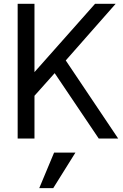

<svg xmlns="http://www.w3.org/2000/svg" viewBox="-20 -720 640 998"><path d="M159.2 -700.2V-345.2L474.1 -700.2H581.1L321.8 -405.8L594.2 0H493.2L264.2 -339.8L159.2 -222.2V0H71.8V-700.2ZM372.1 73.2 256.8 257.8H184.1L261.2 73.2Z"/></svg>

Font: CommitMono
Style: Regular
Weight: 400
Monospace: yes
Designer: Eigil Nikolajsen
Foundry: Eigil Nikolajsen
Version: Version 1.143